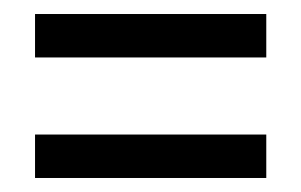

<svg xmlns="http://www.w3.org/2000/svg" viewBox="-20 -448 430 274"><path d="M30 -366V-428H360V-366ZM30 -194V-256H360V-194Z"/></svg>

Font: Teko Variable Light
Style: Regular
Weight: 300
Designer: Manushi Parikh, Jonny Pinhorn
Foundry: Indian Type Foundry
Version: Version 3.000